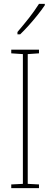

<svg xmlns="http://www.w3.org/2000/svg" viewBox="-20 -970 259 990"><path d="M181 0H38V-19L98 -22V-691L38 -695V-714H181V-695L123 -691V-22L181 -19ZM211 -943Q195 -919 172.5 -891Q150 -863 127 -837.5Q104 -812 84 -793H70V-805Q104 -845 130 -878Q156 -911 181 -950H211Z"/></svg>

Font: Noto Sans Gujarati ExtraCondensed Thin
Style: Regular
Weight: 100
Width: 2
Designer: Jelle Bosma - Monotype Design Team, Universal Thirst
Foundry: Monotype Imaging Inc.
Version: Version 2.106; ttfautohint (v1.8.4.7-5d5b)